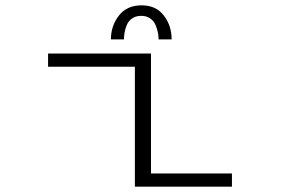

<svg xmlns="http://www.w3.org/2000/svg" viewBox="-20 -701 1090 721"><path d="M396.5 -553Q396.5 -604 426.5 -642.5Q456.5 -681 511.5 -681Q566 -681 595.2 -642.8Q624.5 -604.5 624.5 -553H575.5Q575.5 -565.5 573 -578.5Q570.5 -591.5 564.2 -606.8Q558 -622 544 -631.8Q530 -641.5 510.5 -641.5Q490.5 -641.5 476.5 -632Q462.5 -622.5 456.2 -607.2Q450 -592 447.8 -579Q445.5 -566 445.5 -553ZM547 -49.5H851V0H486.5V-450.5H160.5V-500H547Z"/></svg>

Font: League Mono Extended UltraLight
Style: Regular
Weight: 200
Width: 9
Designer: Tyler Finck
Foundry: The League of Moveable Type / Tyler Finck
Version: Version 2.210